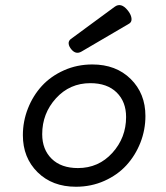

<svg xmlns="http://www.w3.org/2000/svg" viewBox="-20 -711 640 742"><path d="M68.4 -188.5Q68.4 -101.6 125.2 -45.4Q182.1 10.7 273.4 10.7Q332.5 10.7 383.3 -12Q434.1 -34.7 468.5 -72.3Q502.9 -109.9 522.5 -159.4Q542 -209 542 -262.7Q542 -349.6 485.1 -405.8Q428.2 -461.9 336.9 -461.9Q277.8 -461.9 227.1 -439.2Q176.3 -416.5 141.8 -378.9Q107.4 -341.3 87.9 -291.7Q68.4 -242.2 68.4 -188.5ZM467.3 -258.8Q467.3 -178.7 414.1 -120.1Q360.8 -61.5 281.2 -61.5Q216.3 -61.5 179.7 -97.4Q143.1 -133.3 143.1 -192.4Q143.1 -272.5 196.3 -331.1Q249.5 -389.6 329.1 -389.6Q394 -389.6 430.7 -353.8Q467.3 -317.9 467.3 -258.8ZM252.9 -559.6Q244.1 -552.2 245.4 -541.5Q246.6 -530.8 256.8 -519Q273.9 -499.5 294.9 -511.7L477.5 -618.7Q484.9 -622.6 487.3 -629.6Q489.7 -636.7 486.6 -647.7Q483.4 -658.7 473.6 -670.9Q447.8 -703.1 422.9 -684.6Z"/></svg>

Font: Courier Prime Sans
Style: Regular
Weight: 300
Italic angle: -10°
Designer: Alan Dague-Greene
Foundry: Quote-Unquote Apps
Version: Version 3.23